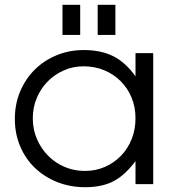

<svg xmlns="http://www.w3.org/2000/svg" viewBox="-20 -769 723 802"><path d="M241 -623H315V-749H241ZM388 -623H462V-749H388ZM42 -272Q42 -211 64 -158.5Q86 -106 125.5 -68Q165 -30 219 -8.5Q273 13 336 13Q406 13 454 -12Q502 -37 546 -96V0H620V-547H546V-450Q505 -508 453.5 -534Q402 -560 330 -560Q269 -560 216 -538Q163 -516 124.5 -477.5Q86 -439 64 -386.5Q42 -334 42 -272ZM117 -275Q117 -320 133.5 -359.5Q150 -399 179 -428.5Q208 -458 246.5 -475Q285 -492 329 -492Q376 -492 415.5 -475.5Q455 -459 484 -430Q513 -401 529.5 -361.5Q546 -322 546 -275Q546 -228 530 -188Q514 -148 485.5 -118.5Q457 -89 418.5 -72Q380 -55 335 -55Q289 -55 249.5 -72Q210 -89 180.5 -119Q151 -149 134 -189Q117 -229 117 -275Z"/></svg>

Font: Involve
Style: Regular
Weight: 400
Designer: Stefan Peev
Foundry: Context Ltd.
Version: Version 1.001